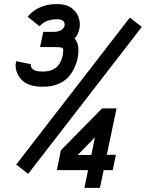

<svg xmlns="http://www.w3.org/2000/svg" viewBox="-20 -803 703 925"><path d="M437.5 -141.6 354.5 -56.6H419.9ZM234.9 -649.4Q264.2 -649.4 277.8 -660.2Q291.5 -670.9 291.5 -683.6Q291.5 -710 257.3 -710H249.5Q227.1 -710 205.6 -701.4Q184.1 -692.9 170.9 -676.3L113.3 -722.2Q136.2 -751.5 172.1 -767.3Q208 -783.2 249.5 -783.2H257.3Q308.6 -783.2 336.7 -753.9Q364.7 -724.6 364.7 -683.6Q364.7 -678.7 363.8 -669.9Q362.8 -661.1 356.2 -644.3Q349.6 -627.4 338.9 -618.2Q357.9 -597.2 357.9 -562.5Q357.9 -543 353.8 -521.7Q349.6 -500.5 337.9 -475.3Q326.2 -450.2 308.3 -430.7Q290.5 -411.1 259.8 -398.2Q229 -385.3 189.9 -385.3H182.1Q147 -385.3 120.8 -395.3Q94.7 -405.3 81.3 -421.4Q67.9 -437.5 61.5 -454.1Q55.2 -470.7 55.2 -487.8Q55.2 -494.6 57.6 -508.3L128.9 -493.7Q128.4 -491.7 128.4 -487.8Q128.4 -476.6 141.1 -467.5Q153.8 -458.5 182.1 -458.5H189.9Q214.8 -458.5 233.4 -467.5Q252 -476.6 261.5 -488.8Q271 -501 276.6 -516.8Q282.2 -532.7 283.4 -543Q284.7 -553.2 284.7 -562.5Q284.7 -570.8 276.9 -573.5Q269 -576.2 239.3 -576.2H172.9L188.5 -649.4ZM605.5 -718.3 663.1 -673.3 115.7 34.7 58.1 -10.3ZM273.4 -79.1 471.7 -280.8H541.5L494.6 -57.1H538.1L522.9 16.6H479.5L461.4 102.1H386.7L404.3 16.6H253.9Z"/></svg>

Font: Anka/Coder
Style: Italic
Weight: 400
Italic angle: -12°
Monospace: yes
Version: Version 001.100